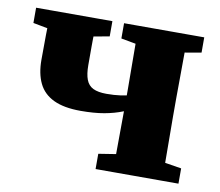

<svg xmlns="http://www.w3.org/2000/svg" viewBox="-61 -561 724 632"><g transform="rotate(10 301.0 -244.5)"><path d="M214 -180Q158 -180 123.5 -196.5Q89 -213 73.5 -245Q58 -277 58 -323Q58 -364 58.5 -405.5Q59 -447 61 -489H215Q215 -467 214 -445.5Q213 -424 213 -397Q213 -370 213 -333Q213 -303 220 -284.5Q227 -266 243.5 -258Q260 -250 288 -250Q314 -250 335 -253Q356 -256 373.5 -261.5Q391 -267 408 -273V-226Q381 -214 353.5 -203Q326 -192 292.5 -186Q259 -180 214 -180ZM353 0Q354 -25 354 -62.5Q354 -100 354.5 -140Q355 -180 355 -212V-276Q355 -309 354.5 -348.5Q354 -388 354 -426Q354 -464 353 -489H519Q518 -464 518 -426Q518 -388 517.5 -348.5Q517 -309 517 -276V-212Q517 -180 517.5 -140Q518 -100 518 -62.5Q518 -25 519 0ZM11 -438V-489H266V-438L171 -421H101ZM296 0V-51L397 -67H474L573 -51V0ZM305 -438V-489H573V-438L475 -421H398Z"/></g></svg>

Font: Source Serif 4 18pt
Style: Bold
Weight: 700
Designer: Frank Grießhammer
Foundry: Adobe Systems Incorporated
Version: Version 4.004;hotconv 1.0.116;makeotfexe 2.5.65601